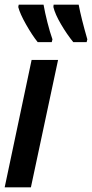

<svg xmlns="http://www.w3.org/2000/svg" viewBox="-26 -800 393 820"><path d="M195 -620 198 -632Q187 -663 176.5 -704.5Q166 -746 160 -780H54L52 -770Q59 -742 85 -696Q111 -650 135 -620ZM344 -620 347 -632Q321 -722 310 -780H203L202 -770Q209 -740 234.5 -696.5Q260 -653 287 -620ZM106 0 222 -544H109L-6 0Z"/></svg>

Font: Noto Sans Display Condensed
Style: Bold Italic
Weight: 700
Width: 3
Designer: Monotype Design team
Foundry: Monotype Imaging Inc.
Version: 1.000